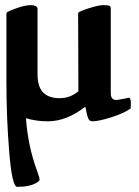

<svg xmlns="http://www.w3.org/2000/svg" viewBox="-20 -460 541 747"><path d="M483 -80Q489 -76 489 -60Q489 -44 488 -38Q464 -20 414 -4Q364 12 339 12Q328 12 323 0Q318 -12 312 -45Q239 12 166 12Q121 12 81 0Q89 110 124 204Q134 232 134 238Q134 244 124 250Q97 267 47 267Q27 267 16 133Q5 -1 5 -139V-410Q10 -416 44 -428Q78 -440 100 -440Q122 -440 126 -428V-173Q126 -122 148 -100Q170 -78 212 -78Q253 -78 285 -105L284 -410Q288 -416 326 -428Q364 -440 381 -440Q398 -440 404 -438Q410 -436 409 -434Q409 -433 411 -428V-97Q411 -71 433 -71Q438 -71 483 -80Z"/></svg>

Font: Lusitana
Style: Bold
Weight: 700
Designer: Ana Paula Megda
Foundry: Ana Paula Megda
Version: Version 1.001; ttfautohint (v1.4.1)